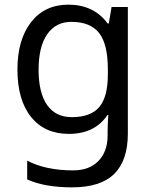

<svg xmlns="http://www.w3.org/2000/svg" viewBox="-20 -566 655 826"><path d="M275 -546Q328 -546 370.5 -526Q413 -506 443 -465H448L460 -536H530V9Q530 124 471.5 182Q413 240 290 240Q172 240 97 206V125Q176 167 295 167Q364 167 403.5 126.5Q443 86 443 16V-5Q443 -17 444 -39.5Q445 -62 446 -71H442Q388 10 276 10Q172 10 113.5 -63Q55 -136 55 -267Q55 -395 113.5 -470.5Q172 -546 275 -546ZM287 -472Q220 -472 183 -418.5Q146 -365 146 -266Q146 -167 182.5 -114.5Q219 -62 289 -62Q370 -62 407 -105.5Q444 -149 444 -246V-267Q444 -377 406 -424.5Q368 -472 287 -472Z"/></svg>

Font: Noto Sans Cypro Minoan
Style: Regular
Weight: 400
Designer: David Williams
Foundry: David Williams
Version: Version 1.503; ttfautohint (v1.8.4.7-5d5b)